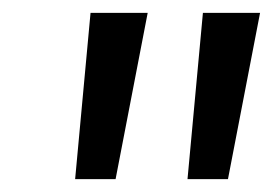

<svg xmlns="http://www.w3.org/2000/svg" viewBox="-20 -708 425 299"><path d="M121 -688H210L160 -429H97ZM296 -688H385L335 -429H272Z"/></svg>

Font: FiraGO Book
Style: Italic
Weight: 350
Italic angle: -8°
Designer: bBox Type GmbH
Foundry: bBox Type GmbH
Version: Version 1.001